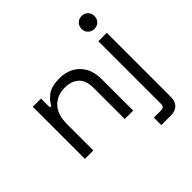

<svg xmlns="http://www.w3.org/2000/svg" viewBox="-219 -880 1274 1274"><g transform="rotate(-45 418.0 -243.0)"><path d="M71 0V-489H148V-406H162Q178 -441 216.5 -469.5Q255 -498 330 -498Q385 -498 428.5 -475Q472 -452 498 -407Q524 -362 524 -296V0H445V-290Q445 -363 408.5 -396Q372 -429 310 -429Q239 -429 194.5 -383Q150 -337 150 -246V0ZM588 200V130H656Q686 130 686 100V-489H765V114Q765 154 742.5 177Q720 200 678 200ZM665 -625Q665 -652 682.5 -669Q700 -686 726 -686Q752 -686 769 -669Q786 -652 786 -625Q786 -599 769 -582Q752 -565 726 -565Q700 -565 682.5 -582Q665 -599 665 -625Z"/></g></svg>

Font: Space Grotesk Frontify
Style: Regular
Weight: 400
Designer: Florian Karsten
Version: Version 2.000